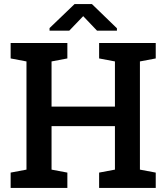

<svg xmlns="http://www.w3.org/2000/svg" viewBox="-20 -922 817 942"><path d="M32.2 0V-75.2L109.9 -89.8V-620.6L32.2 -635.3V-710.9H310.5V-635.3L232.9 -620.6V-398.9H543.9V-620.6L466.3 -635.3V-710.9H744.1V-635.3L666.5 -620.6V-89.8L744.1 -75.2V0H466.3V-75.2L543.9 -89.8V-303.2H232.9V-89.8L310.5 -75.2V0ZM223.1 -771.5V-784.2L345.7 -901.9H431.2L553.7 -783.2V-771.5H456.1L388.2 -842.8L319.8 -771.5Z"/></svg>

Font: Roboto Slab Medium
Style: Regular
Weight: 500
Designer: Google
Version: Version 2.001; ttfautohint (v1.8.3)